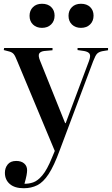

<svg xmlns="http://www.w3.org/2000/svg" viewBox="-22 -770 594 1020"><path d="M104 230Q56 230 30 207.5Q4 185 4 148Q4 122 19 103.5Q34 85 64 85Q91 85 106.5 98.5Q122 112 122 134Q122 145 119 161.5Q116 178 108 206Q130 207 154 199Q178 191 203 161.5Q228 132 254 68L269 32L71 -442Q59 -473 51 -482.5Q43 -492 29 -496L-2 -504L0 -515H257V-503L212 -499Q192 -496 186 -485Q180 -474 191 -447L324 -116H327L450 -444Q461 -473 454 -484Q447 -495 425 -499L390 -504V-515H552V-503L521 -498Q503 -494 494 -485Q485 -476 473 -445L295 29Q265 111 236.5 154.5Q208 198 176 214Q144 230 104 230ZM408 -622Q379 -622 360.5 -639.5Q342 -657 342 -686Q342 -714 360 -732Q378 -750 408 -750Q439 -750 457 -732.5Q475 -715 475 -687Q475 -658 456.5 -640Q438 -622 408 -622ZM201 -622Q172 -622 153.5 -639.5Q135 -657 135 -686Q135 -714 153 -732Q171 -750 201 -750Q232 -750 250 -732.5Q268 -715 268 -687Q268 -658 249.5 -640Q231 -622 201 -622Z"/></svg>

Font: Literata 72pt Medium
Style: Regular
Weight: 500
Designer: Latin by Veronika Burian and Jose Scaglione. Greek by Irene Vlachou. Cyrillic by Vera Evstafieva.
Foundry: TypeTogether
Version: Version 3.002